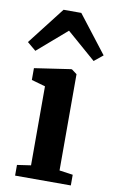

<svg xmlns="http://www.w3.org/2000/svg" viewBox="-111 -888 562 938"><g transform="rotate(10 170.0 -419.5)"><path d="M101.5 -63V-455L33 -474.5V-533L211.5 -559.5H217L243 -540V-62.5L310 -53V0H33.5V-53ZM126 -839H214L357.5 -653.5L314 -618L170 -743L25 -617.5L-18 -653.5Z"/></g></svg>

Font: Merriweather Text Regular
Style: Bold
Weight: 700
Designer: Eben Sorkin
Foundry: Eben Sorkin
Version: Version 2.100; ttfautohint (v1.7.19-72a1) -l 8 -r 50 -G 200 